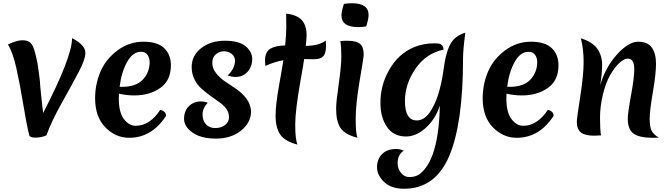

<svg xmlns="http://www.w3.org/2000/svg" viewBox="-20 -834 4130 1183"><path d="M266 0Q234 14 199 14Q164 14 160 -1Q144 -65 123 -192.5Q102 -320 80.5 -415.5Q59 -511 29 -560Q84 -586 117 -586Q150 -586 167 -571Q184 -556 195.5 -511.5Q207 -467 212 -438Q226 -342 226 -331Q226 -320 234 -241.5Q242 -163 246 -138Q424 -483 424 -599Q506 -557 506 -508Q506 -468 464.5 -389.5Q423 -311 360.5 -199.5Q298 -88 266 0Z M807 -246Q759 -246 713 -257Q712 -247 712 -226Q712 -143 743 -101Q774 -59 817 -59Q860 -59 899 -85Q938 -111 967 -157Q1003 -149 1003 -120Q915 15 776 15Q692 15 629 -49.5Q566 -114 566 -229Q566 -315 599 -392.5Q632 -470 704 -523.5Q776 -577 863.5 -577Q951 -577 992 -537Q1033 -497 1033 -432Q1033 -338 967.5 -292Q902 -246 807 -246ZM849 -515Q798 -515 763 -452Q728 -389 717 -299H732Q819 -299 860.5 -344Q902 -389 902 -452Q902 -478 888.5 -496.5Q875 -515 849 -515Z M1527 -150Q1527 -78 1465 -29Q1403 20 1311 20Q1219 20 1166.5 -17Q1114 -54 1114 -102Q1114 -150 1143.5 -179.5Q1173 -209 1217 -209Q1240 -209 1260 -201Q1228 -167 1228 -129Q1228 -91 1249 -68Q1270 -45 1306 -45Q1342 -45 1366.5 -63.5Q1391 -82 1391 -111.5Q1391 -141 1374 -164Q1357 -187 1331.5 -204.5Q1306 -222 1276 -244Q1246 -266 1220.5 -288.5Q1195 -311 1178 -345.5Q1161 -380 1161 -421Q1161 -492 1219.5 -537.5Q1278 -583 1365.5 -583Q1453 -583 1493.5 -549Q1534 -515 1534 -469.5Q1534 -424 1505.5 -392Q1477 -360 1432 -360Q1410 -360 1382 -369Q1404 -388 1416 -412.5Q1428 -437 1428 -461Q1428 -485 1408 -501.5Q1388 -518 1360 -518Q1332 -518 1310 -499.5Q1288 -481 1288 -447Q1288 -413 1311.5 -383Q1335 -353 1369 -330.5Q1403 -308 1437.5 -284.5Q1472 -261 1498 -226.5Q1524 -192 1527 -150Z M1854 -470Q1849 -434 1833 -345Q1799 -156 1799 -65Q1799 26 1813 57Q1736 37 1707 -4.5Q1678 -46 1678 -122Q1678 -189 1699 -305.5Q1720 -422 1726 -463Q1674 -454 1615 -428Q1613 -450 1613 -461Q1613 -514 1645 -533.5Q1677 -553 1737 -554Q1744 -629 1744 -662Q1744 -695 1743.5 -717Q1743 -739 1743 -750Q1809 -743 1839 -710.5Q1869 -678 1869 -618Q1869 -594 1864 -551Q1948 -553 1987 -584Q1989 -564 1989 -554Q1989 -506 1972 -487.5Q1955 -469 1915 -469Q1875 -469 1854 -470Z M2183 15Q2105 -5 2078 -45.5Q2051 -86 2051 -164Q2051 -206 2067 -316Q2083 -426 2083 -487Q2083 -548 2077 -581Q2099 -583 2118 -583Q2176 -583 2198.5 -563.5Q2221 -544 2221 -497Q2221 -482 2196.5 -339.5Q2172 -197 2171.5 -104.5Q2171 -12 2183 15ZM2236 -671Q2208 -667 2187 -667Q2084 -667 2084 -739Q2084 -765 2099 -810Q2127 -814 2148 -814Q2251 -814 2251 -742Q2251 -716 2236 -671Z M2656 -567Q2675 -567 2685 -565Q2711 -560 2713 -528Q2604 -505 2539.5 -410Q2475 -315 2475 -212Q2475 -92 2548 -92Q2592 -92 2627 -140Q2689 -227 2714 -412Q2733 -558 2785 -600Q2810 -621 2847 -633Q2833 -527 2833 -473Q2833 -73 2747.5 128Q2662 329 2469 329Q2391 329 2347 287.5Q2303 246 2303 196.5Q2303 147 2334 115.5Q2365 84 2421 84Q2444 84 2468 94Q2430 119 2430 171Q2430 206 2451 231.5Q2472 257 2502.5 257Q2533 257 2556 244.5Q2579 232 2603 200Q2627 168 2645 120Q2686 9 2690 -183Q2661 -97 2602 -45Q2543 7 2482 7Q2405 7 2364.5 -51.5Q2324 -110 2324 -201Q2324 -307 2375 -398Q2432 -503 2533 -544Q2589 -567 2656 -567Z M3195 -246Q3147 -246 3101 -257Q3100 -247 3100 -226Q3100 -143 3131 -101Q3162 -59 3205 -59Q3248 -59 3287 -85Q3326 -111 3355 -157Q3391 -149 3391 -120Q3303 15 3164 15Q3080 15 3017 -49.5Q2954 -114 2954 -229Q2954 -315 2987 -392.5Q3020 -470 3092 -523.5Q3164 -577 3251.5 -577Q3339 -577 3380 -537Q3421 -497 3421 -432Q3421 -338 3355.5 -292Q3290 -246 3195 -246ZM3237 -515Q3186 -515 3151 -452Q3116 -389 3105 -299H3120Q3207 -299 3248.5 -344Q3290 -389 3290 -452Q3290 -478 3276.5 -496.5Q3263 -515 3237 -515Z M4040 14Q4027 15 4003 15Q3919 15 3883.5 -11Q3848 -37 3848 -102Q3848 -139 3868 -246.5Q3888 -354 3888 -407Q3888 -473 3848 -473Q3825 -473 3796 -446Q3767 -419 3740 -372.5Q3713 -326 3695 -253Q3677 -180 3677 -107.5Q3677 -35 3683 0Q3651 2 3641 2Q3584 2 3559 -18Q3534 -38 3534 -84Q3534 -104 3555 -238Q3576 -372 3576 -451.5Q3576 -531 3559 -598Q3632 -575 3661 -532.5Q3690 -490 3690 -435.5Q3690 -381 3678 -309Q3711 -421 3782 -499Q3853 -577 3912 -577Q3971 -577 3996.5 -540.5Q4022 -504 4022 -441.5Q4022 -379 4002.5 -266Q3983 -153 3983 -101.5Q3983 -50 3996 -26.5Q4009 -3 4040 14Z"/></svg>

Font: Merienda One
Style: Regular
Weight: 400
Designer: Eduardo Rodriguez Tunni
Foundry: Eduardo Rodriguez Tunni
Version: Version 1.001